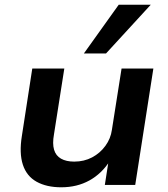

<svg xmlns="http://www.w3.org/2000/svg" viewBox="-20 -785 714 815"><path d="M240 10Q178 10 135.5 -13.5Q93 -37 77 -86Q61 -135 73 -209L117 -494H253L209 -214Q202 -175 209.5 -149.5Q217 -124 239 -111.5Q261 -99 295 -99Q337 -99 371 -117Q405 -135 427.5 -166Q450 -197 455 -234L496 -494H631L554 0H425L441 -103H447Q412 -48 359.5 -19Q307 10 240 10ZM336 -558 484 -765H620L430 -558Z"/></svg>

Font: Nunito Sans 10pt SemiExpanded
Style: Bold Italic
Weight: 700
Width: 6
Italic angle: -9°
Designer: Vernon Adams
Foundry: Vernon Adams
Version: Version 3.101;gftools[0.9.27]